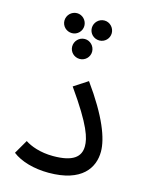

<svg xmlns="http://www.w3.org/2000/svg" viewBox="-117 -842 710 921"><g transform="rotate(15 238.5 -381.5)"><path d="M150 -670C177 -670 199 -692 199 -719C199 -746 177 -769 150 -769C122 -769 100 -746 100 -719C100 -692 122 -670 150 -670ZM286 -670C313 -670 335 -692 335 -719C335 -746 313 -769 286 -769C258 -769 236 -746 236 -719C236 -692 258 -670 286 -670ZM218 -560C245 -560 267 -582 267 -609C267 -636 245 -659 218 -659C190 -659 168 -636 168 -609C168 -582 190 -560 218 -560ZM35 -45C76 -13 142 6 215 6C380 6 432 -76 432 -157C432 -221 395 -322 289 -469L220 -424C336 -260 351 -201 351 -162C351 -109 314 -77 215 -77C151 -77 102 -96 75 -114Z"/></g></svg>

Font: Noto Sans Arabic UI
Style: Regular
Weight: 400
Designer: Monotype Design Team, Nadine Chahine and Nizar Qandah
Foundry: Monotype Imaging Inc.
Version: Version 2.010